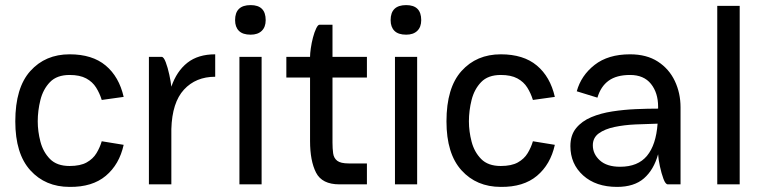

<svg xmlns="http://www.w3.org/2000/svg" viewBox="-20 -723 2993 753"><path d="M253 10Q158 10 99 -55Q40 -120 40 -247Q40 -379 99 -444.5Q158 -510 253 -510Q342 -510 394.5 -466Q447 -422 465 -343L379 -331Q371 -357 357 -379.5Q343 -402 318 -415.5Q293 -429 253 -429Q203 -429 176 -401Q149 -373 138.5 -331Q128 -289 128 -247Q128 -208 138.5 -167.5Q149 -127 176 -99.5Q203 -72 253 -72Q295 -72 320 -86Q345 -100 358.5 -122.5Q372 -145 379 -169L465 -155Q448 -78 395 -33.5Q342 11 253 10Z M564 0V-500H614Q622 -500 630 -479Q638 -458 644 -430Q650 -402 652 -383Q673 -444 715 -477Q757 -510 824 -510V-422Q748 -422 701.5 -371.5Q655 -321 652 -217V0Z M902 -644Q902 -703 963 -703Q1022 -703 1022 -644Q1022 -617 1006.5 -602Q991 -587 963 -587Q932 -587 917 -602Q902 -617 902 -644ZM919 -500H1006V0H919Z M1103 -500H1196V-501Q1196 -513 1199 -534Q1202 -555 1207.5 -576Q1213 -597 1220 -611.5Q1227 -626 1233 -626H1284V-500H1419V-419H1284V-164Q1284 -141 1286.5 -122Q1289 -103 1302.5 -92.5Q1316 -82 1348 -82H1419V0H1311Q1243 0 1219.5 -46Q1196 -92 1196 -170V-419H1103Z M1512 -644Q1512 -703 1573 -703Q1632 -703 1632 -644Q1632 -617 1616.5 -602Q1601 -587 1573 -587Q1542 -587 1527 -602Q1512 -617 1512 -644ZM1529 -500H1616V0H1529Z M1944 10Q1849 10 1790 -55Q1731 -120 1731 -247Q1731 -379 1790 -444.5Q1849 -510 1944 -510Q2033 -510 2085.5 -466Q2138 -422 2156 -343L2070 -331Q2062 -357 2048 -379.5Q2034 -402 2009 -415.5Q1984 -429 1944 -429Q1894 -429 1867 -401Q1840 -373 1829.5 -331Q1819 -289 1819 -247Q1819 -208 1829.5 -167.5Q1840 -127 1867 -99.5Q1894 -72 1944 -72Q1986 -72 2011 -86Q2036 -100 2049.5 -122.5Q2063 -145 2070 -169L2156 -155Q2139 -78 2086 -33.5Q2033 11 1944 10Z M2323 -340 2242 -365Q2259 -427 2312 -468.5Q2365 -510 2451 -510Q2516 -510 2560 -481.5Q2604 -453 2626.5 -405.5Q2649 -358 2649 -302V0H2599Q2590 0 2582 -21.5Q2574 -43 2568 -71Q2562 -99 2561 -118Q2544 -57 2505.5 -23.5Q2467 10 2400 10Q2317 10 2267 -35Q2217 -80 2217 -150Q2217 -193 2239.5 -220.5Q2262 -248 2299 -263.5Q2336 -279 2381.5 -286Q2427 -293 2473.5 -295Q2520 -297 2561 -297V-305Q2561 -359 2533 -394Q2505 -429 2451 -429Q2398 -429 2367 -406.5Q2336 -384 2323 -340ZM2305 -153Q2305 -119 2332.5 -94Q2360 -69 2412 -69Q2482 -69 2517.5 -112Q2553 -155 2559 -238Q2517 -237 2472.5 -235Q2428 -233 2390 -225Q2352 -217 2328.5 -200Q2305 -183 2305 -153Z M2793 -700H2881V0H2793Z"/></svg>

Font: Haskoy Medium
Style: Regular
Weight: 500
Designer: Ertekin Erdin
Foundry: Ertekin Erdin
Version: Version 1.500; ttfautohint (v1.8.3)